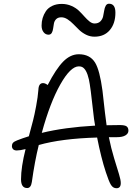

<svg xmlns="http://www.w3.org/2000/svg" viewBox="-20 -1001 753 1030"><path d="M240.2 -814.9Q224.1 -814.9 213.6 -828.6Q203.1 -842.3 203.1 -863.8Q203.1 -884.8 208.7 -904.1Q214.4 -923.3 226.1 -940.9Q237.8 -958.5 259.8 -969.2Q281.7 -980 311 -980Q339.4 -980 363.5 -969.2Q387.7 -958.5 403.6 -943.1Q419.4 -927.7 433.1 -912.1Q446.8 -896.5 460.4 -885.7Q474.1 -875 486.8 -875Q506.8 -875 518.1 -886Q529.3 -897 533 -912.4Q536.6 -927.7 538.8 -943.4Q541 -959 547.1 -970Q553.2 -981 564.9 -981Q599.1 -981 599.1 -933.1Q599.1 -875 569.1 -839.6Q539.1 -804.2 486.8 -804.2Q462.9 -804.2 441.4 -814.9Q419.9 -825.7 404.1 -841.1Q388.2 -856.4 373.5 -871.6Q358.9 -886.7 342.3 -897.5Q325.7 -908.2 309.1 -908.2Q291.5 -908.2 281.7 -898.7Q272 -889.2 269.3 -875.2Q266.6 -861.3 264.9 -847.7Q263.2 -834 257.6 -824.5Q252 -814.9 240.2 -814.9ZM69.8 -193.8Q57.1 -193.8 50.5 -200.4Q43.9 -207 43.9 -217.8Q43.9 -228 49.8 -234.9Q55.7 -241.7 71.8 -248Q101.6 -259.8 134.8 -270Q150.4 -328.1 157.5 -355.5Q164.6 -382.8 173.8 -431.6Q183.1 -480.5 186 -520Q187.5 -555.2 210.9 -555.2Q222.2 -555.2 235.8 -544.9Q280.3 -631.3 319.1 -670.7Q357.9 -710 402.8 -710Q462.4 -710 490.2 -665Q515.1 -624.5 529.8 -514.2Q533.7 -481.9 543 -397Q547.9 -356.9 551.8 -329.1Q574.7 -330.1 623 -330.1Q649.4 -330.1 659.2 -323Q668.9 -315.9 668.9 -299.8Q668.9 -284.7 653.1 -274.9Q637.2 -265.1 606.9 -265.1H564Q575.7 -206.5 592.3 -151.9Q608.9 -97.2 618.4 -66.7Q627.9 -36.1 627.9 -19Q627.9 8.8 605 8.8Q586.4 8.8 575.2 -9.3Q564 -27.3 547.9 -77.1Q522.5 -153.8 501 -263.2Q310.5 -257.8 188 -223.1Q166 -134.3 150.9 -24.9Q146 7.8 126 7.8Q92.8 7.8 92.8 -39.1Q92.8 -104.5 117.2 -201.2Q86.9 -193.8 69.8 -193.8ZM402.8 -645Q358.4 -645 303.5 -547.9Q248.5 -450.7 204.1 -288.1Q325.7 -317.9 490.2 -327.1Q483.4 -365.2 481 -392.1Q465.3 -537.6 457 -574.2Q444.3 -631.3 419.4 -642.1Q412.1 -645 402.8 -645Z"/></svg>

Font: Shantell Sans Normal
Style: Regular
Weight: 300
Designer: Stephen Nixon, Anya Danilova, Shantell Martin
Foundry: Arrow Type
Version: Version 1.006;[559af2be0]